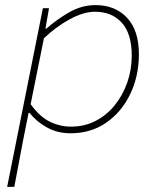

<svg xmlns="http://www.w3.org/2000/svg" viewBox="-20 -510 640 752"><path d="M8 222 148 -478H172L158 -398H162Q201 -433 250.5 -461.5Q300 -490 354 -490Q431 -490 477.5 -440.5Q524 -391 524 -298Q524 -212 490 -141.5Q456 -71 396 -29.5Q336 12 256 12Q205 12 163.5 -11Q122 -34 96 -68H92L70 42L36 222ZM258 -14Q311 -14 354.5 -36.5Q398 -59 429.5 -98Q461 -137 478.5 -187Q496 -237 496 -292Q496 -378 457 -421Q418 -464 352 -464Q307 -464 253 -434.5Q199 -405 152 -360L100 -102Q135 -53 175 -33.5Q215 -14 258 -14Z"/></svg>

Font: Source Code Pro ExtraLight ExtraLight
Style: Italic
Weight: 250
Italic angle: -11°
Monospace: yes
Version: Version 1.016;hotconv 1.0.116;makeotfexe 2.5.65601